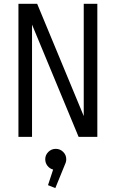

<svg xmlns="http://www.w3.org/2000/svg" viewBox="-20 -720 610 1010"><path d="M420.5 -700H492V0H393.5L148.5 -590.5V0H77V-700H175.5L420.5 -109.5ZM328.5 117.5Q328.5 131.5 322 144.5L271 269.5L232.5 254L259.5 172Q241 167 229.5 152Q218 137 218 117.5Q218 95.5 234.2 79.2Q250.5 63 273.5 63Q296 63 312.2 79Q328.5 95 328.5 117.5Z"/></svg>

Font: League Mono Narrow Light
Style: Regular
Weight: 300
Width: 3
Designer: Tyler Finck
Foundry: The League of Moveable Type / Tyler Finck
Version: Version 2.210